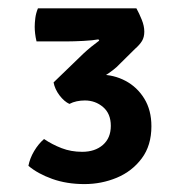

<svg xmlns="http://www.w3.org/2000/svg" viewBox="-20 -766 456 473"><path d="M253 -456Q253 -486 234 -502.2Q215 -518.5 189 -518.5Q179 -518.5 169.2 -516.5Q159.5 -514.5 151 -510Q138 -516 126.5 -531.2Q115 -546.5 112 -563Q140.5 -571.5 171 -576.8Q201.5 -582 227 -582Q260.5 -582 289.2 -566.8Q318 -551.5 335.5 -523Q353 -494.5 353 -455Q353 -407.5 329.2 -375.8Q305.5 -344 267.8 -328.2Q230 -312.5 188 -312.5Q144.5 -312.5 108.8 -325.2Q73 -338 50 -357.5Q53.5 -376 64.2 -394Q75 -412 88.5 -423.5Q108.5 -410 131.8 -401Q155 -392 182.5 -392Q214 -392 233.5 -409Q253 -426 253 -456ZM267.5 -601Q251.5 -586.5 222.8 -570Q194 -553.5 165.5 -544.5L112 -563L185.5 -634Q194 -642 204.8 -650.8Q215.5 -659.5 224.5 -666L222.5 -669Q209.5 -666.5 185.2 -665.2Q161 -664 146 -664H70Q67.5 -674.5 66.5 -683.5Q65.5 -692.5 65.5 -700Q65.5 -709.5 67 -721.5Q68.5 -733.5 73.5 -745.5H316Q323 -733 329.2 -717.5Q335.5 -702 335.5 -688Q335.5 -674.5 329.8 -665Q324 -655.5 312.5 -645.5Z"/></svg>

Font: Signika Medium
Style: Regular
Weight: 500
Designer: Anna Giedry
Foundry: Anna Giedry
Version: Version 2.000